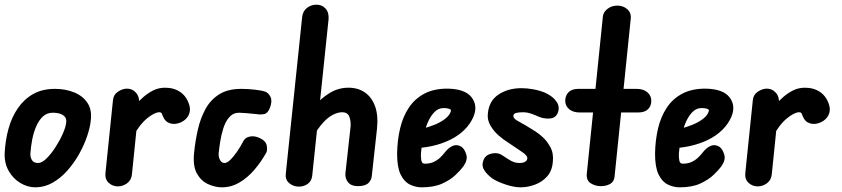

<svg xmlns="http://www.w3.org/2000/svg" viewBox="-35 -796 3600 821"><path d="M116 5Q83 5 52 -13.5Q21 -32 2 -65.5Q-17 -99 -15 -143Q-12 -197 1.5 -246Q15 -295 41.5 -333.5Q68 -372 107 -394Q146 -416 200 -416Q245 -416 282 -401Q319 -386 339 -356Q359 -326 353 -280Q350 -250 337 -212Q324 -174 302.5 -136Q281 -98 252.5 -66Q224 -34 189.5 -14.5Q155 5 116 5ZM128 -99Q144 -99 163.5 -118Q183 -137 201.5 -165.5Q220 -194 233 -223Q246 -252 248 -272Q251 -292 235.5 -303Q220 -314 191 -314Q166 -314 149 -298.5Q132 -283 120.5 -257Q109 -231 103 -200.5Q97 -170 95 -140Q94 -124 101.5 -111.5Q109 -99 128 -99Z M469 1Q446 1 429.5 -14.5Q413 -30 416 -57L448 -367Q450 -391 469.5 -404Q489 -417 508 -417Q531 -417 546.5 -399.5Q562 -382 560 -353L529 -49Q526 -25 508 -12Q490 1 469 1ZM739 -273Q714 -262 692.5 -268.5Q671 -275 662 -298Q659 -306 656.5 -311Q654 -316 646 -316Q626 -316 593.5 -289.5Q561 -263 530 -206L545 -350Q559 -364 577.5 -380.5Q596 -397 619.5 -409Q643 -421 671 -421Q709 -421 736.5 -402Q764 -383 775 -345Q781 -323 771.5 -303.5Q762 -284 739 -273Z M914 5Q885 5 855 -8.5Q825 -22 807 -54Q789 -86 795 -143Q800 -193 811 -241.5Q822 -290 843.5 -329.5Q865 -369 902 -392.5Q939 -416 997 -416Q1025 -416 1055.5 -412.5Q1086 -409 1099 -404Q1113 -399 1121.5 -382Q1130 -365 1120 -337Q1111 -312 1095.5 -308.5Q1080 -305 1062 -308Q1043 -310 1020.5 -312Q998 -314 988 -314Q962 -314 945.5 -295Q929 -276 920 -247.5Q911 -219 906.5 -190Q902 -161 900 -140Q899 -124 906 -111.5Q913 -99 925 -99Q936 -99 950 -112.5Q964 -126 979 -148Q994 -170 1007 -195Q1015 -209 1035.5 -212.5Q1056 -216 1079 -204Q1102 -193 1105.5 -173.5Q1109 -154 1104 -144Q1083 -106 1054 -71.5Q1025 -37 989.5 -16Q954 5 914 5Z M1495 0Q1467 0 1453.5 -16.5Q1440 -33 1442 -55L1464 -254Q1466 -277 1459 -296.5Q1452 -316 1428 -316Q1410 -316 1389 -305.5Q1368 -295 1346 -271Q1324 -247 1301 -206L1316 -348Q1338 -376 1375 -398.5Q1412 -421 1455 -421Q1496 -421 1525.5 -400.5Q1555 -380 1569 -341Q1583 -302 1577 -245L1555 -45Q1554 -27 1540.5 -13.5Q1527 0 1495 0ZM1243 2Q1219 2 1201.5 -13Q1184 -28 1187 -53L1257 -723Q1260 -749 1278 -762.5Q1296 -776 1318 -776Q1342 -776 1357 -759.5Q1372 -743 1370 -714L1300 -44Q1297 -21 1280.5 -9.5Q1264 2 1243 2Z M1768 5Q1742 5 1717.5 -7Q1693 -19 1678 -50Q1663 -81 1663 -139Q1664 -197 1676 -247.5Q1688 -298 1713.5 -336Q1739 -374 1779.5 -395.5Q1820 -417 1878 -417Q1953 -416 1981 -380.5Q2009 -345 1990 -298Q1977 -267 1951.5 -241.5Q1926 -216 1890.5 -198.5Q1855 -181 1812 -171.5Q1769 -162 1722 -162L1732 -240Q1747 -240 1772 -246Q1797 -252 1823 -262.5Q1849 -273 1868.5 -288Q1888 -303 1893 -321Q1895 -328 1885 -331Q1875 -334 1863 -334Q1838 -334 1820 -314Q1802 -294 1790.5 -263.5Q1779 -233 1773 -199.5Q1767 -166 1765 -140Q1764 -126 1766.5 -111Q1769 -96 1781 -96Q1804 -96 1820.5 -104Q1837 -112 1848.5 -123.5Q1860 -135 1866 -143Q1883 -165 1901.5 -172.5Q1920 -180 1939 -168Q1952 -158 1959 -135Q1966 -112 1946 -84Q1935 -69 1913 -48Q1891 -27 1856 -11Q1821 5 1768 5Z M2191 5Q2163 5 2127 -7Q2091 -19 2070 -33Q2047 -50 2035 -69.5Q2023 -89 2033 -113Q2042 -134 2067.5 -139.5Q2093 -145 2111 -133Q2124 -124 2144.5 -111.5Q2165 -99 2185 -99Q2203 -99 2211 -104.5Q2219 -110 2220 -119Q2220 -126 2213 -133.5Q2206 -141 2189 -152Q2181 -157 2164.5 -168.5Q2148 -180 2137 -187Q2119 -198 2098 -216Q2077 -234 2062.5 -258.5Q2048 -283 2051 -310Q2056 -365 2097 -392Q2138 -419 2195 -419Q2219 -419 2246 -414Q2273 -409 2297 -399Q2331 -383 2346 -359.5Q2361 -336 2348 -309Q2338 -290 2313.5 -289Q2289 -288 2266 -298Q2256 -303 2237.5 -309.5Q2219 -316 2202 -316Q2186 -316 2174 -313.5Q2162 -311 2160 -302Q2159 -290 2177 -280Q2195 -270 2214 -259Q2233 -248 2253 -235Q2273 -222 2284 -211Q2302 -196 2317.5 -168.5Q2333 -141 2329 -105Q2326 -65 2304 -41Q2282 -17 2251.5 -6Q2221 5 2191 5Z M2534 0Q2511 0 2491.5 -12Q2472 -24 2474 -52L2543 -726Q2545 -744 2562.5 -758Q2580 -772 2605 -772Q2630 -772 2647.5 -756.5Q2665 -741 2662 -715L2593 -42Q2591 -19 2574 -9.5Q2557 0 2534 0ZM2382 -365Q2382 -387 2396 -401.5Q2410 -416 2438 -416H2687Q2716 -416 2733 -401.5Q2750 -387 2750 -365Q2750 -343 2736 -329Q2722 -315 2693 -315H2444Q2416 -315 2399 -329Q2382 -343 2382 -365Z M2871 5Q2845 5 2820.5 -7Q2796 -19 2781 -50Q2766 -81 2766 -139Q2767 -197 2779 -247.5Q2791 -298 2816.5 -336Q2842 -374 2882.5 -395.5Q2923 -417 2981 -417Q3056 -416 3084 -380.5Q3112 -345 3093 -298Q3080 -267 3054.5 -241.5Q3029 -216 2993.5 -198.5Q2958 -181 2915 -171.5Q2872 -162 2825 -162L2835 -240Q2850 -240 2875 -246Q2900 -252 2926 -262.5Q2952 -273 2971.5 -288Q2991 -303 2996 -321Q2998 -328 2988 -331Q2978 -334 2966 -334Q2941 -334 2923 -314Q2905 -294 2893.5 -263.5Q2882 -233 2876 -199.5Q2870 -166 2868 -140Q2867 -126 2869.5 -111Q2872 -96 2884 -96Q2907 -96 2923.5 -104Q2940 -112 2951.5 -123.5Q2963 -135 2969 -143Q2986 -165 3004.5 -172.5Q3023 -180 3042 -168Q3055 -158 3062 -135Q3069 -112 3049 -84Q3038 -69 3016 -48Q2994 -27 2959 -11Q2924 5 2871 5Z M3205 1Q3182 1 3165.5 -14.5Q3149 -30 3152 -57L3184 -367Q3186 -391 3205.5 -404Q3225 -417 3244 -417Q3267 -417 3282.5 -399.5Q3298 -382 3296 -353L3265 -49Q3262 -25 3244 -12Q3226 1 3205 1ZM3475 -273Q3450 -262 3428.5 -268.5Q3407 -275 3398 -298Q3395 -306 3392.5 -311Q3390 -316 3382 -316Q3362 -316 3329.5 -289.5Q3297 -263 3266 -206L3281 -350Q3295 -364 3313.5 -380.5Q3332 -397 3355.5 -409Q3379 -421 3407 -421Q3445 -421 3472.5 -402Q3500 -383 3511 -345Q3517 -323 3507.5 -303.5Q3498 -284 3475 -273Z"/></svg>

Font: Edu NSW ACT Foundation
Style: Bold
Weight: 700
Version: Version 1.003